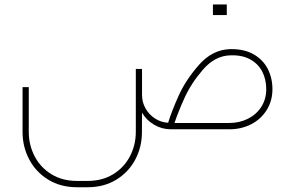

<svg xmlns="http://www.w3.org/2000/svg" viewBox="-20 -565 1282 839"><path d="M1170.5 -175.1Q1170.5 -224.7 1149.4 -265.2Q1128.2 -305.6 1086.2 -328.8Q1044.1 -352 983.5 -350.2Q907.2 -347.4 849 -281Q790.9 -214.6 760.3 -146.1Q729.8 -77.7 715.1 -29.9Q715.1 -29 714.6 -28.5Q683.4 -30.3 657.2 -47.3Q631 -64.3 615.8 -91.5Q600.6 -118.6 600.6 -150.3V-263.8H573.5V10.6Q573.5 68.5 548 117.6Q522.5 166.8 474.7 196.2Q426.9 225.6 363.1 225.6H316.2Q252.3 225.6 204.5 196.2Q156.7 166.8 131.2 117.6Q105.7 68.5 105.7 10.6V-184.3H78.6V11.9Q78.6 76.7 107.8 131.9Q136.9 187 190.9 220.1Q244.9 253.2 316.2 253.2H363.1Q433.8 253.2 487.8 220.4Q541.8 187.5 571 132.4Q600.2 77.2 600.2 12.9L600.6 -72.6Q619.9 -39.5 653.7 -19.8Q687.5 0 727 0H981.2Q1035.4 0 1078.4 -22.5Q1121.3 -45 1145.9 -85Q1170.5 -125 1170.5 -175.1ZM984.8 -323.1Q1036.3 -325.4 1071.9 -306.3Q1107.5 -287.2 1125.5 -253Q1143.4 -218.8 1143.4 -175.1Q1143.4 -132.4 1122.2 -98.8Q1101.1 -65.3 1064.1 -46.4Q1027.1 -27.6 981.2 -27.6H742.6Q757.8 -74.4 786.8 -138.1Q815.7 -201.7 867.4 -261.3Q919.1 -320.8 984.8 -323.1ZM971 -499.1Q971 -513.3 971 -522.5Q971 -531.7 971 -545.5Q956.8 -545.5 948.1 -545.5Q939.3 -545.5 929.7 -545.5Q922.3 -545.5 910.4 -545.5Q910.4 -531.7 910.4 -522.5Q910.4 -513.3 910.4 -499.1Q910.4 -499.1 921.6 -499.1Q932.9 -499.1 951.3 -499.1Q951.3 -499.1 971 -499.1Z"/></svg>

Font: Arad-FD-VF Thin
Style: Regular
Weight: 100
Designer: Mohammad Darvishi
Version: Version 1.010;September 21, 2024;FontCreator 15.0.0.2992 64-